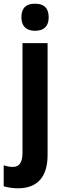

<svg xmlns="http://www.w3.org/2000/svg" viewBox="-59 -781 341 1041"><path d="M57 -687C57 -637 86 -614 131 -614C177 -614 205 -637 205 -687C205 -738 179 -761 131 -761C84 -761 57 -739 57 -687ZM40 240C146 239 199 176 199 59V-547H63V47C63 102 44 124 11 124C-6 124 -22 121 -39 115V229C-16 236 13 240 40 240Z"/></svg>

Font: Noto Sans Arabic UI Cn
Style: Bold
Weight: 700
Width: 3
Designer: Monotype Design Team, Nadine Chahine and Nizar Qandah
Foundry: Monotype Imaging Inc.
Version: Version 2.010